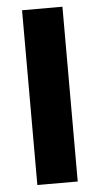

<svg xmlns="http://www.w3.org/2000/svg" viewBox="-52 -743 404 777"><g transform="rotate(-5 150.0 -355.0)"><path d="M67.9 0V-710H231.9V0Z"/></g></svg>

Font: Raleway-v4020 ExtraBold
Style: Regular
Weight: 800
Designer: Matt McInerney, Pablo Impallari, Rodrigo Fuenzalida
Foundry: Matt McInerney, Pablo Impallari, Rodrigo Fuenzalida
Version: Version 4.020;PS 004.020;hotconv 1.0.88;makeotf.lib2.5.64775